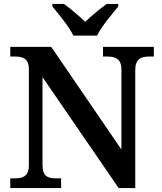

<svg xmlns="http://www.w3.org/2000/svg" viewBox="-20 -951 818 971"><path d="M351 -771H471C492 -816 547 -880 578 -918V-931H520C488 -909 441 -869 411 -841C381 -869 335 -909 303 -931H245V-918C276 -880 330 -816 351 -771ZM32 0H289V-49H265C224 -49 195 -57 195 -117V-561L580 0H664V-597C664 -653 694 -665 734 -665H758V-714H501V-665H524C562 -665 594 -654 594 -601V-195L239 -714H32V-665H55C93 -665 126 -657 126 -601V-117C126 -57 94 -49 52 -49H32Z"/></svg>

Font: Noto Serif Ethiopic SemiBold
Style: Regular
Weight: 600
Designer: Monotype Design Team
Foundry: Monotype Imaging Inc.
Version: Version 2.102